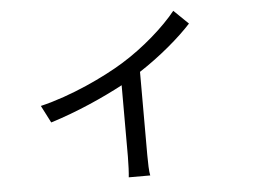

<svg xmlns="http://www.w3.org/2000/svg" viewBox="-50 -677 1100 819"><g transform="rotate(-5 500.0 -267.5)"><path d="M122 -258 160 -184C273 -219 389 -271 473 -316V-10C473 21 471 62 469 78H561C557 62 556 21 556 -10V-366C647 -425 732 -498 782 -553L720 -613C669 -549 577 -467 482 -409C401 -359 254 -289 122 -258Z"/></g></svg>

Font: Source Han Sans JP
Style: Regular
Weight: 400
Designer: Ryoko NISHIZUKA 西塚涼子 (kana, bopomofo & ideographs); Paul D. Hunt (Latin, Greek & Cyrillic); Sandoll Communications 산돌커뮤니
Foundry: Adobe
Version: Version 2.004;hotconv 1.0.118;makeotfexe 2.5.65603